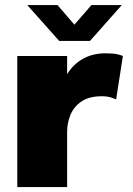

<svg xmlns="http://www.w3.org/2000/svg" viewBox="-20 -758 538 778"><path d="M50 0V-531H252V-457.5Q277 -498 316.5 -520Q356 -542 408 -542Q440.5 -542 457.2 -537.8Q474 -533.5 478 -531L450.5 -355Q446 -357.5 430.5 -362.8Q415 -368 393 -368Q341 -368 310 -346.8Q279 -325.5 265.5 -292.5Q252 -259.5 252 -224V0ZM90.5 -737.5H213L281.5 -658L350.5 -737.5H473.5L344.5 -592H220Z"/></svg>

Font: Epilogue Black
Style: Regular
Weight: 900
Designer: Tyler Finck
Foundry: Etcetera Type Co
Version: Version 2.111; ttfautohint (v1.8.3)